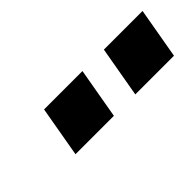

<svg xmlns="http://www.w3.org/2000/svg" viewBox="-7 -892 488 488"><g transform="rotate(-45 236.5 -648.5)"><path d="M233 -580H95L119 -717H257ZM449 -580H310L334 -717H473Z"/></g></svg>

Font: YamahaIndonesia935. App XBold
Style: Italic
Weight: 800
Italic angle: -10°
Designer: Dalton Maag Ltd
Foundry: Dalton Maag Ltd
Version: Version 1.002; January 01, 2024; Regular/Italic